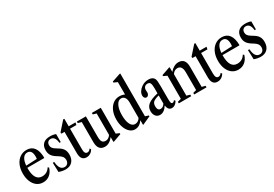

<svg xmlns="http://www.w3.org/2000/svg" viewBox="44 -1837 4085 2862"><g transform="rotate(-30 2087.0 -406.0)"><path d="M235.5 10.5Q174.5 10.5 129.2 -22.8Q84 -56 58.8 -115.8Q33.5 -175.5 33.5 -254Q33.5 -337.5 61.5 -400.5Q89.5 -463.5 139.8 -499Q190 -534.5 256 -534.5Q339 -534.5 383 -475.8Q427 -417 429 -303.5L423.5 -297H135.5Q135 -292 135 -286.5Q135 -74.5 266.5 -74.5Q353.5 -74.5 401.5 -152.5L418.5 -137Q397 -67 349 -28.2Q301 10.5 235.5 10.5ZM247 -495.5Q200 -495.5 171.8 -453.2Q143.5 -411 137 -333L324.5 -341.5Q327 -353 327 -380.5Q327 -495.5 247 -495.5Z M621 10.5Q594 10.5 562 4.5Q530 -1.5 506.5 -11.5L501 -172H526.5Q536 -28 624 -28Q657.5 -28 677.5 -50.8Q697.5 -73.5 697.5 -110.5Q697.5 -141 682.5 -163.2Q667.5 -185.5 630.5 -209.5L595.5 -231.5Q545.5 -263 523.5 -299Q501.5 -335 501.5 -386Q501.5 -458 542.2 -496.2Q583 -534.5 660 -534.5Q689 -534.5 715.8 -529.8Q742.5 -525 758.5 -517V-380H736Q724.5 -496.5 648.5 -496.5Q619 -496.5 601.2 -477Q583.5 -457.5 583.5 -425Q583.5 -396.5 599.2 -375.5Q615 -354.5 653 -332L689.5 -309Q736 -280.5 757 -244.2Q778 -208 778 -154.5Q778 -78 736.2 -33.8Q694.5 10.5 621 10.5Z M982 10.5Q883.5 10.5 883.5 -118V-483.5H830L826.5 -505.5L960 -655.5L978.5 -652.5V-524.5H1095.5L1087.5 -483.5H978.5V-128Q978.5 -46.5 1026.5 -46.5Q1060 -46.5 1082 -82L1097.5 -61Q1078.5 -27.5 1047.8 -8.5Q1017 10.5 982 10.5Z M1298.5 10.5Q1179 10.5 1179 -137.5V-481.5L1119.5 -498.5V-524.5H1274.5V-175.5Q1274.5 -109 1293.2 -84.8Q1312 -60.5 1351.5 -60.5Q1374 -60.5 1395.8 -73.2Q1417.5 -86 1435.5 -113.5V-481.5L1377.5 -498.5V-524.5H1530.5V-80L1587 -55V-38.5L1450 10.5H1440V-72.5Q1411 -33.5 1374.2 -11.5Q1337.5 10.5 1298.5 10.5Z M1814.5 10.5Q1766 10.5 1727.2 -24Q1688.5 -58.5 1666 -118.2Q1643.5 -178 1643.5 -253.5Q1643.5 -336.5 1670.2 -399.8Q1697 -463 1744.8 -498.8Q1792.5 -534.5 1855 -534.5Q1899.5 -534.5 1943 -515V-728L1881.5 -756V-773L2026 -821.5H2038V-85L2095.5 -66.5V-52L1958 10.5H1949V-65L1945.5 -66.5Q1895 10.5 1814.5 10.5ZM1854.5 -57.5Q1882.5 -57.5 1905.8 -72.5Q1929 -87.5 1943 -113V-380Q1943 -434 1921.2 -464.2Q1899.5 -494.5 1860.5 -494.5Q1810.5 -494.5 1779.5 -432.8Q1748.5 -371 1748.5 -269.5Q1748.5 -171.5 1776.8 -114.5Q1805 -57.5 1854.5 -57.5Z M2246 10.5Q2201 10.5 2174 -22.2Q2147 -55 2147 -109Q2147 -177.5 2199 -219.2Q2251 -261 2370.5 -288V-374.5Q2370.5 -439 2358 -463.8Q2345.5 -488.5 2313 -488.5Q2281.5 -488.5 2262.8 -469.2Q2244 -450 2244 -417Q2244 -407 2245.2 -397Q2246.5 -387 2246.5 -378Q2246.5 -351.5 2233 -334.2Q2219.5 -317 2199 -317Q2180 -317 2168 -332.5Q2156 -348 2156 -373Q2156 -405 2176.5 -438.2Q2197 -471.5 2232 -496Q2286 -534.5 2353.5 -534.5Q2428.5 -534.5 2452.5 -483.5Q2459.5 -465.5 2462.5 -438.5Q2465.5 -411.5 2465.5 -352.5V-135.5Q2465.5 -88.5 2472 -70.2Q2478.5 -52 2495 -52Q2514.5 -52 2532.5 -78.5L2548 -56.5Q2507 10.5 2451.5 10.5Q2385.5 10.5 2374 -75H2371Q2346 -34 2313.8 -11.8Q2281.5 10.5 2246 10.5ZM2296.5 -63Q2342.5 -63 2370.5 -113.5V-252Q2297.5 -234 2270.8 -209.8Q2244 -185.5 2244 -138Q2244 -63 2296.5 -63Z M2571 0V-26.5L2631 -43V-441L2571 -469V-486L2710.5 -534.5H2722V-454.5Q2753.5 -492 2791.8 -513.2Q2830 -534.5 2870.5 -534.5Q2989 -534.5 2989 -387V-42.5L3048 -26.5V0H2836V-26.5L2893.5 -42.5V-347Q2893.5 -465.5 2813 -465.5Q2762 -465.5 2726 -413.5V-43L2784 -26.5V0Z M3237.5 10.5Q3139 10.5 3139 -118V-483.5H3085.5L3082 -505.5L3215.5 -655.5L3234 -652.5V-524.5H3351L3343 -483.5H3234V-128Q3234 -46.5 3282 -46.5Q3315.5 -46.5 3337.5 -82L3353 -61Q3334 -27.5 3303.2 -8.5Q3272.5 10.5 3237.5 10.5Z M3595 10.5Q3534 10.5 3488.8 -22.8Q3443.5 -56 3418.2 -115.8Q3393 -175.5 3393 -254Q3393 -337.5 3421 -400.5Q3449 -463.5 3499.2 -499Q3549.5 -534.5 3615.5 -534.5Q3698.5 -534.5 3742.5 -475.8Q3786.5 -417 3788.5 -303.5L3783 -297H3495Q3494.5 -292 3494.5 -286.5Q3494.5 -74.5 3626 -74.5Q3713 -74.5 3761 -152.5L3778 -137Q3756.5 -67 3708.5 -28.2Q3660.5 10.5 3595 10.5ZM3606.5 -495.5Q3559.5 -495.5 3531.2 -453.2Q3503 -411 3496.5 -333L3684 -341.5Q3686.5 -353 3686.5 -380.5Q3686.5 -495.5 3606.5 -495.5Z M3980.5 10.5Q3953.5 10.5 3921.5 4.5Q3889.5 -1.5 3866 -11.5L3860.5 -172H3886Q3895.5 -28 3983.5 -28Q4017 -28 4037 -50.8Q4057 -73.5 4057 -110.5Q4057 -141 4042 -163.2Q4027 -185.5 3990 -209.5L3955 -231.5Q3905 -263 3883 -299Q3861 -335 3861 -386Q3861 -458 3901.8 -496.2Q3942.5 -534.5 4019.5 -534.5Q4048.5 -534.5 4075.2 -529.8Q4102 -525 4118 -517V-380H4095.5Q4084 -496.5 4008 -496.5Q3978.5 -496.5 3960.8 -477Q3943 -457.5 3943 -425Q3943 -396.5 3958.8 -375.5Q3974.5 -354.5 4012.5 -332L4049 -309Q4095.5 -280.5 4116.5 -244.2Q4137.5 -208 4137.5 -154.5Q4137.5 -78 4095.8 -33.8Q4054 10.5 3980.5 10.5Z"/></g></svg>

Font: Libre Caslon Condensed Medium
Style: Regular
Weight: 500
Designer: Pablo Impallari, Rodrigo Fuenzalida, Katja Schimmel, Ertekin Erdin
Foundry: Pablo Impallari, Rodrigo Fuenzalida
Version: Version 2.000; ttfautohint (v1.8.4.7-5d5b);gftools[0.9.33]